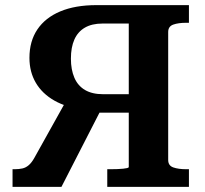

<svg xmlns="http://www.w3.org/2000/svg" viewBox="-20 -730 801 750"><path d="M383 -318 220 0H29V-69H38Q54 -69 67.5 -72Q81 -75 92.5 -85Q104 -95 114 -113L245 -348ZM483 -78V-638H380Q339 -638 311.5 -622Q284 -606 270.5 -575.5Q257 -545 257 -501Q257 -458 270.5 -426.5Q284 -395 312 -378.5Q340 -362 383 -362H504V-290H330L307 -302Q240 -310 192.5 -337Q145 -364 120 -406.5Q95 -449 95 -504Q95 -569 126 -615Q157 -661 215.5 -685.5Q274 -710 357 -710H718V-641H707Q677 -641 657 -634Q637 -627 637 -605V-105Q637 -83 657 -76Q677 -69 707 -69H718V0H399V-69H413Q426 -69 438.5 -69.5Q451 -70 461 -71Q471 -72 477 -73.5Q483 -75 483 -78Z"/></svg>

Font: Roboto Serif SemiBold
Style: Regular
Weight: 600
Designer: Greg Gazdowicz
Foundry: Commercial Type
Version: Version 1.008